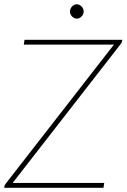

<svg xmlns="http://www.w3.org/2000/svg" viewBox="-23 -892 601 912"><path d="M556 -693.5Q555 -688.5 550 -682.5L37 -23H472L468.5 0H-3L-1.5 -9.5Q-0.5 -12.5 0.8 -14.5Q2 -16.5 4 -19.5L518 -680H90L93.5 -703H558ZM374.5 -837Q374.5 -830.5 371.8 -824.5Q369 -818.5 364.5 -813.8Q360 -809 354 -806.2Q348 -803.5 342 -803.5Q329 -803.5 319.2 -813.8Q309.5 -824 309.5 -837Q309.5 -851 319.2 -861.2Q329 -871.5 342 -871.5Q354.5 -871.5 364.5 -861.2Q374.5 -851 374.5 -837Z"/></svg>

Font: Lato ExtraLight
Style: Italic
Weight: 275
Italic angle: -7°
Designer: Lukasz Dziedzic with Adam Twardoch and Botio Nikoltchev
Foundry: tyPoland Lukasz Dziedzic
Version: Version 2.015; 2015-08-06; http://www.latofonts.com/